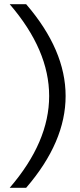

<svg xmlns="http://www.w3.org/2000/svg" viewBox="-20 -690 377 910"><path d="M26 200H104C229 55 291 -90 291 -235C291 -380 229 -525 104 -670H26C151 -525 213 -380 213 -235C213 -90 151 55 26 200Z"/></svg>

Font: LT Wave Light
Style: Regular
Weight: 300
Designer: Daniel Lyons
Version: Version 2.5 (Glyphs App)